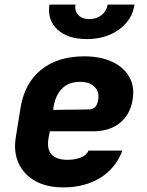

<svg xmlns="http://www.w3.org/2000/svg" viewBox="-20 -805 640 835"><path d="M255 10Q183 10 133 -18Q83 -46 60.5 -96Q38 -146 49 -210L70 -340Q88 -445 160 -502.5Q232 -560 346 -560Q417 -560 467.5 -536.5Q518 -513 542 -471Q566 -429 557 -373Q547 -307 501.5 -270.5Q456 -234 385 -234H197L192 -210Q182 -158 203.5 -134Q225 -110 274 -110Q306 -110 331.5 -120Q357 -130 365 -150H512Q484 -74 416.5 -32Q349 10 255 10ZM211 -327 364 -329Q381 -329 392 -338Q403 -347 407 -371Q413 -406 391 -427.5Q369 -449 328 -449Q279 -449 250 -420Q221 -391 213 -340ZM357 -635Q275 -635 230 -676.5Q185 -718 195 -785H308Q304 -757 320.5 -739.5Q337 -722 368 -722Q400 -722 422 -739.5Q444 -757 448 -785H565Q555 -718 497.5 -676.5Q440 -635 357 -635Z"/></svg>

Font: JetBrains Mono ExtraBold
Style: Italic
Weight: 800
Italic angle: -9°
Monospace: yes
Designer: Philipp Nurullin, Konstantin Bulenkov
Foundry: JetBrains
Version: Version 2.305; ttfautohint (v1.8.4.7-5d5b)